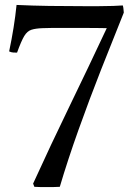

<svg xmlns="http://www.w3.org/2000/svg" viewBox="-20 -640 543 777"><path d="M119 116 114 103Q186 -55 261.5 -210.5Q337 -366 412 -526Q411 -526 385.5 -526.5Q360 -527 318.5 -527Q277 -527 228 -527Q212 -527 193 -527Q174 -527 152 -526Q124 -525 107 -519.5Q90 -514 78 -494Q66 -474 49 -427Q42 -427 33.5 -427.5Q25 -428 17 -432Q38 -531 47 -620Q112 -617 178.5 -616Q245 -615 320 -615Q348 -615 380 -615Q412 -615 438.5 -616Q465 -617 477 -618Q479 -611 479.5 -605Q480 -599 481 -589Q437 -480 389 -358Q341 -236 297.5 -114Q254 8 222 116Q211 117 195.5 117Q180 117 167 117Q155 117 143.5 117Q132 117 119 116Z"/></svg>

Font: Tiro Telugu
Style: Regular
Weight: 400
Designer: Telugu: John Hudson & Fiona Ross. Latin: John Hudson.
Foundry: Tiro Typeworks Ltd.
Version: Version 1.52